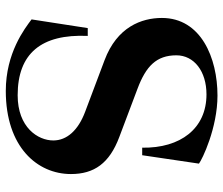

<svg xmlns="http://www.w3.org/2000/svg" viewBox="-74 -686 771 663"><g transform="rotate(90 311.5 -354.5)"><path d="M545 -656C531 -667 422 -720 310 -720C180 -720 42 -663 42 -528C42 -458 73 -373 188 -330L366 -263C430 -239 465 -200 465 -153C465 -100 420 -30 309 -30C165 -30 97 -111 104 -272H77L47 -78C79 -54 163 11 294 11C488 11 581 -98 581 -214C581 -294 544 -347 453 -381L286 -444C209 -473 171 -509 171 -578C171 -639 226 -682 306 -682C424 -682 492 -592 490 -460H516Z"/></g></svg>

Font: Ortica Linear
Style: Bold
Weight: 700
Designer: Benedetta Bovani
Foundry: Collletttivo
Version: Version 2.000;Glyphs 3.1.2 (3151)